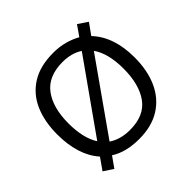

<svg xmlns="http://www.w3.org/2000/svg" viewBox="-189 -937 1158 1158"><g transform="rotate(-45 390.5 -357.5)"><path d="M720 -358Q720 -247 682.5 -164.5Q645 -82 572 -36Q499 10 391 10Q279 10 206 -37L158 31L97 -9L149 -83Q105 -132 83 -202Q61 -272 61 -359Q61 -469 97 -551Q133 -633 206.5 -679Q280 -725 392 -725Q444 -725 488.5 -713Q533 -701 570 -680L616 -746L677 -705L626 -634Q720 -535 720 -358ZM156 -358Q156 -297 167.5 -247Q179 -197 203 -160L522 -611Q470 -646 392 -646Q271 -646 213.5 -569.5Q156 -493 156 -358ZM625 -358Q625 -487 574 -560L254 -106Q280 -88 314.5 -78Q349 -68 391 -68Q513 -68 569 -145.5Q625 -223 625 -358Z"/></g></svg>

Font: RS Noto Sans
Style: Regular
Weight: 400
Designer: Monotype Design Team
Foundry: Monotype Imaging Inc.
Version: Version 3.10